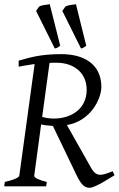

<svg xmlns="http://www.w3.org/2000/svg" viewBox="-20 -888 566 915"><path d="M393 -460C393 -368 318 -323 237 -323C216 -323 198 -326 181 -331L216 -588C222 -589 228 -589 233 -589H251C326 -589 393 -546 393 -460ZM463 -474C463 -584 377 -630 273 -630C171 -630 123 -614 69 -599V-570C85 -573 92 -575 145 -583L72 -51C71 -41 39 -29 3 -21L0 0H200L203 -21C165 -30 143 -41 143 -50L176 -295C188 -292 200 -290 232 -288L343 -57C365 -11 381 7 407 7C423 7 457 -11 488 -30L526 -53L517 -72C492 -62 473 -55 458 -55C440 -55 427 -65 413 -90L299 -292C413 -312 463 -417 463 -474ZM152 -836 241 -657C251 -658 257 -663 267 -670L217 -868C214 -867 210 -867 205 -866L191 -864C181 -863 172 -860 166 -856ZM277 -836 366 -657C375 -658 382 -663 391 -670L342 -868C339 -867 335 -867 330 -866L315 -864C306 -863 297 -860 291 -856Z"/></svg>

Font: Temporarium
Style: Italic
Weight: 400
Italic angle: -7°
Version: Version 1.1